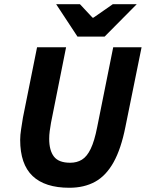

<svg xmlns="http://www.w3.org/2000/svg" viewBox="-20 -875 689 907"><path d="M307.6 12Q192.4 12 133.8 -43.7Q75.3 -99.4 75.3 -214.5Q75.3 -237.1 79.9 -265.9Q84.4 -294.7 88.4 -319.7L155.1 -651.8H292.2L220.9 -294.7Q217.4 -274.8 214.9 -256.1Q212.4 -237.4 212.4 -219.4Q212.4 -164.2 234.9 -135.2Q257.4 -106.2 311.6 -106.2Q343.3 -106.2 367.1 -120.8Q390.9 -135.4 408.5 -172Q426.2 -208.7 439 -274.1L514.8 -651.8H648.8L572.6 -276.3Q552 -172.1 516.5 -108.5Q481 -44.9 429.4 -16.5Q377.7 12 307.6 12ZM346 -702.1 245.3 -855.1H357.7L417.3 -791.4H421.3L512.8 -855.1H625.9L474.2 -702.1Z"/></svg>

Font: Source Sans 3
Style: Italic
Weight: 200
Italic angle: -11°
Designer: Paul D. Hunt
Foundry: Adobe
Version: Version 3.046;hotconv 1.0.118;makeotfexe 2.5.65603